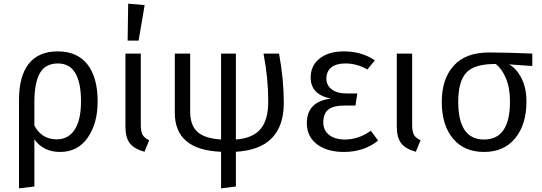

<svg xmlns="http://www.w3.org/2000/svg" viewBox="-20 -819 2962 1050"><path d="M296 -538Q402 -538 458 -467Q514 -396 514 -264Q514 -144 459.5 -66Q405 12 309 12Q217 12 168 -57V201L84 211V-274Q84 -403 137.5 -470.5Q191 -538 296 -538ZM290 -57Q354 -57 388.5 -110Q423 -163 423 -264Q423 -472 297 -472Q228 -472 198 -419Q168 -366 168 -261V-132Q208 -57 290 -57Z M681 -799 771 -791 738 -597H678ZM750 -526V-137Q750 -99 760 -81.5Q770 -64 796 -52L770 11Q713 -5 689.5 -36Q666 -67 666 -127V-526Z M1532 -257Q1532 -4 1270 11V201L1189 211V11Q936 1 936 -202V-526H1020V-208Q1020 -135 1059 -98.5Q1098 -62 1189 -56V-526H1270V-56Q1362 -63 1404.5 -113Q1447 -163 1447 -263Q1447 -392 1421 -526H1506Q1532 -385 1532 -257Z M1861 -538Q1958 -538 2030 -489L1989 -439Q1932 -472 1869 -472Q1819 -472 1792 -450.5Q1765 -429 1765 -389Q1765 -352 1794.5 -330Q1824 -308 1874 -308H1934L1924 -242H1868Q1804 -242 1776 -220Q1748 -198 1748 -149Q1748 -107 1779.5 -81.5Q1811 -56 1866 -56Q1941 -56 2008 -104L2048 -50Q1970 12 1861 12Q1769 12 1713.5 -30Q1658 -72 1658 -146Q1658 -263 1789 -280Q1679 -302 1679 -395Q1679 -461 1728.5 -499.5Q1778 -538 1861 -538Z M2234 -526V-137Q2234 -99 2244 -81.5Q2254 -64 2280 -52L2254 11Q2197 -5 2173.5 -36Q2150 -67 2150 -127V-526Z M2891 -526V-458L2764 -467Q2806 -443 2832.5 -390Q2859 -337 2859 -264Q2859 -138 2797.5 -63Q2736 12 2627 12Q2518 12 2457 -61.5Q2396 -135 2396 -262Q2396 -387 2461 -459.5Q2526 -532 2654 -532Q2755 -532 2891 -526ZM2627 -56Q2769 -56 2769 -264Q2769 -338 2747 -390.5Q2725 -443 2691 -469H2686Q2574 -469 2530 -421.5Q2486 -374 2486 -262Q2486 -56 2627 -56Z"/></svg>

Font: FiraGO Book
Style: Regular
Weight: 350
Designer: bBox Type
Foundry: bBox Type GmbH
Version: Version 1.001;PS 001.001;hotconv 1.0.88;makeotf.lib2.5.64775